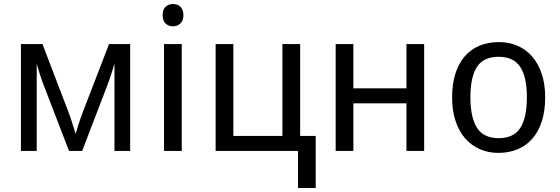

<svg xmlns="http://www.w3.org/2000/svg" viewBox="-20 -757 2810 963"><path d="M632.8 0H554.2V-438Q551.3 -427.7 547.1 -413.8Q543 -399.9 538.1 -385.5Q533.2 -371.1 528.8 -357.9Q524.4 -344.7 521 -335.9L392.1 0H326.2L196.8 -335.9Q194.3 -342.3 190.2 -354.2Q186 -366.2 181.2 -380.6Q176.3 -395 171.9 -410.2Q167.5 -425.3 164.1 -438V0H85V-536.1H192.9L323.2 -195.8Q329.6 -179.2 335 -162.8Q340.3 -146.5 345 -131.8Q349.6 -117.2 353.3 -105Q356.9 -92.8 358.9 -85Q361.8 -93.3 365.2 -105.2Q368.7 -117.2 373.3 -131.6Q377.9 -146 383.3 -161.9Q388.7 -177.7 395 -193.8L526.9 -536.1H632.8Z M891.6 0H802.7V-536.1H891.6ZM795.9 -681.2Q795.9 -710.4 810.8 -723.6Q825.7 -736.8 847.7 -736.8Q858.4 -736.8 867.9 -733.6Q877.4 -730.5 884.5 -723.6Q891.6 -716.8 895.8 -706.3Q899.9 -695.8 899.9 -681.2Q899.9 -652.8 884.5 -638.9Q869.1 -625 847.7 -625Q825.7 -625 810.8 -638.7Q795.9 -652.3 795.9 -681.2Z M1563.5 186H1474.6V0H1061.5V-536.1H1150.4V-75.2H1396.5V-536.1H1485.4V-75.2H1563.5Z M1752.4 -536.1V-314H2018.6V-536.1H2107.4V0H2018.6V-238.8H1752.4V0H1663.6V-536.1Z M2714.4 -269Q2714.4 -202.1 2698 -150.1Q2681.6 -98.1 2651.1 -62.7Q2620.6 -27.3 2577.1 -8.8Q2533.7 9.8 2479.5 9.8Q2429.2 9.8 2386.7 -8.8Q2344.2 -27.3 2313.2 -62.7Q2282.2 -98.1 2264.9 -150.1Q2247.6 -202.1 2247.6 -269Q2247.6 -335.4 2263.9 -387Q2280.3 -438.5 2310.5 -473.9Q2340.8 -509.3 2384.5 -527.6Q2428.2 -545.9 2482.4 -545.9Q2532.7 -545.9 2575.2 -527.6Q2617.7 -509.3 2648.7 -473.9Q2679.7 -438.5 2697 -387Q2714.4 -335.4 2714.4 -269ZM2339.4 -269Q2339.4 -167 2372.8 -115.5Q2406.2 -64 2481.4 -64Q2556.6 -64 2589.6 -115.5Q2622.6 -167 2622.6 -269Q2622.6 -371.1 2589.1 -421.6Q2555.7 -472.2 2480.5 -472.2Q2405.3 -472.2 2372.3 -421.6Q2339.4 -371.1 2339.4 -269Z"/></svg>

Font: Droid Sans
Style: Regular
Weight: 400
Foundry: Ascender Corporation
Version: Version 1.00 build 114